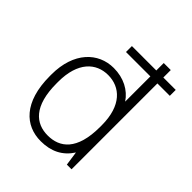

<svg xmlns="http://www.w3.org/2000/svg" viewBox="-201 -847 985 985"><g transform="rotate(45 291.5 -355.0)"><path d="M559 -666H469V-720H418V-666H241V-623H418V-440C385 -490 327 -521 255 -521C143 -521 52 -433 52 -271V-260C52 -70 143 10 255 10C330 10 386 -18 424 -77L435 0H469V-623H559V-666ZM419 -257C419 -88 346 -36 260 -36C173 -36 103 -92 103 -258V-269C103 -412 173 -475 260 -475C347 -475 419 -413 419 -269V-257Z"/></g></svg>

Font: ChivoLight
Style: Regular
Weight: 300
Designer: Hector Gatti
Foundry: Omnibus-Type
Version: Version 1.004;PS 001.004;hotconv 1.0.88;makeotf.lib2.5.64775